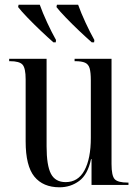

<svg xmlns="http://www.w3.org/2000/svg" viewBox="-20 -786 588 816"><path d="M233 10Q163 10 126 -35.5Q89 -81 89 -185V-449Q89 -496 76 -511Q63 -526 22 -526H19V-536H178V-164Q178 -83 196.5 -47.5Q215 -12 259 -12Q312 -12 339 -62Q366 -112 366 -200V-444Q366 -478 361 -495.5Q356 -513 341.5 -519.5Q327 -526 299 -526H297V-536H454V-89Q454 -39 467.5 -24.5Q481 -10 523 -10H526V0H369V-110H367Q353 -44 316.5 -17Q280 10 233 10ZM207 -606Q183 -627 153 -655.5Q123 -684 96.5 -711.5Q70 -739 57 -756L59 -766H149Q161 -732 180.5 -690Q200 -648 218 -616L217 -606ZM370 -606Q346 -627 316 -655.5Q286 -684 259.5 -711.5Q233 -739 220 -756L222 -766H312Q324 -732 343.5 -690Q363 -648 381 -616L380 -606Z"/></svg>

Font: Noto Serif Display Condensed
Style: Regular
Weight: 400
Width: 3
Designer: Monotype Design Team
Foundry: Monotype Imaging Inc.
Version: Version 2.009